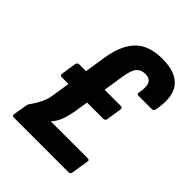

<svg xmlns="http://www.w3.org/2000/svg" viewBox="-192 -766 868 868"><g transform="rotate(45 242.5 -331.5)"><path d="M48 0Q36 0 38 -12L49 -78Q50 -87 56 -94Q73 -117 86 -144Q99 -171 103 -202L147 -485Q162 -575 206.5 -619Q251 -663 335 -663Q422 -663 458 -618.5Q494 -574 476 -480Q473 -468 462 -468H377Q365 -468 368 -480Q376 -521 367 -540.5Q358 -560 329 -560Q302 -560 287 -542.5Q272 -525 265 -479L224 -217Q217 -178 207 -152Q197 -126 178 -106H414Q427 -106 424 -94L411 -12Q409 0 398 0ZM72 -282Q61 -282 62 -294L73 -366Q76 -379 88 -379H353Q365 -379 363 -366L352 -294Q350 -282 337 -282Z"/></g></svg>

Font: Sofia Sans Condensed ExtraBold
Style: Italic
Weight: 800
Italic angle: -9°
Version: Version 4.100